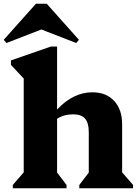

<svg xmlns="http://www.w3.org/2000/svg" viewBox="-37 -1016 748 1036"><path d="M32 0V-18L91 -86V-592L22 -666V-690L238 -765H271V-425Q358 -518 462 -518Q536 -518 579 -471.5Q622 -425 622 -345V-86L681 -18V0H391V-18L442 -85V-303Q442 -353 422 -376Q402 -399 358 -399Q307 -399 271 -375V-85L322 -18V0ZM-2 -784 -17 -801 157 -996H215L389 -801L374 -784L186 -857Z"/></svg>

Font: Platypi ExtraBold
Style: Regular
Weight: 800
Designer: David Sargent
Foundry: Bolt Cutter Type
Version: Version 1.200; ttfautohint (v1.8.4.7-5d5b)